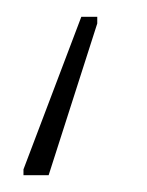

<svg xmlns="http://www.w3.org/2000/svg" viewBox="-20 -50 175 229"><path d="M8 159V152L77 -30H96V-22L38 159Z"/></svg>

Font: Noto Sans SemiCondensed Thin
Style: Regular
Weight: 100
Width: 4
Designer: Monotype Design Team
Foundry: Monotype Imaging Inc.
Version: Version 2.013; ttfautohint (v1.8.4.7-5d5b)